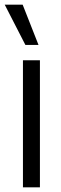

<svg xmlns="http://www.w3.org/2000/svg" viewBox="-27 -800 261 820"><path d="M71 0V-542.5H143.5V0ZM81.5 -608 -6.8 -780H69.8L137.5 -608Z"/></svg>

Font: Mohave Light
Style: Regular
Weight: 300
Designer: Gumpita Rahayu
Foundry: Tokotype
Version: Version 2.003